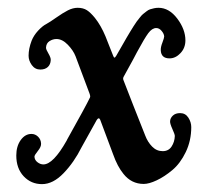

<svg xmlns="http://www.w3.org/2000/svg" viewBox="-20 -461 518 495"><path d="M125.5 -360.4Q116.2 -360.4 107.7 -355Q99.1 -349.6 98.6 -337.9Q98.6 -333.5 105 -322.8Q111.3 -312 110.8 -306.2Q110.4 -294.9 103.3 -288.3Q96.2 -281.7 84 -281.7Q70.3 -281.7 62 -293.2Q53.7 -304.7 53.7 -317.4Q53.7 -335.4 61.5 -356Q66.9 -369.6 78.1 -381.8Q89.4 -394 99.1 -398.9Q108.9 -404.3 125.5 -416Q142.1 -427.7 155 -434.3Q168 -440.9 180.2 -440.9Q194.3 -440.9 203.9 -434.8Q213.4 -428.7 224.6 -415Q240.2 -395.5 252 -367.2Q252.9 -364.3 259.8 -347.4Q266.6 -330.6 271.5 -317.9Q273.4 -312.5 275.1 -312.5Q276.9 -312.5 279.8 -317.4Q293.9 -341.8 296.9 -347.2Q299.8 -352.5 306.4 -363.8Q313 -375 315.7 -379.4Q318.4 -383.8 324 -392.8Q329.6 -401.9 332.3 -405.3Q335 -408.7 340.1 -415.3Q345.2 -421.9 348.6 -424.6Q352.1 -427.2 357.2 -431.4Q362.3 -435.5 366.9 -437Q371.6 -438.5 377.2 -439.7Q382.8 -440.9 388.7 -440.9Q416 -440.9 437 -413.1Q458 -385.3 458 -356.9Q458 -337.4 445.3 -324Q432.6 -310.5 417 -310.5Q395.5 -310.5 394.5 -331.1Q394 -339.4 398.7 -351.3Q403.3 -363.3 403.3 -367.2Q402.8 -374 396.7 -381.3Q390.6 -388.7 382.8 -388.7Q372.1 -388.7 362.3 -375.5Q352.5 -362.3 333 -326.2Q323.7 -308.1 312.5 -288.1Q301.3 -268.1 298.8 -263.2Q296.4 -258.8 298.3 -254.4Q304.7 -238.3 323.2 -190.4Q341.8 -142.6 354.5 -111.3Q360.8 -94.7 372.3 -83Q383.8 -71.3 399.4 -71.3Q414.6 -71.3 422.4 -83.3Q430.2 -95.2 430.7 -110.4Q430.7 -114.7 424.3 -128.7Q418 -142.6 418.5 -148.4Q418.9 -156.7 425.8 -163.1Q432.6 -169.4 444.3 -169.4Q458 -169.4 465.6 -157.7Q473.1 -146 473.1 -133.3Q473.1 -98.6 459 -69.1Q444.8 -39.6 424.3 -22.5Q403.8 -5.4 384 3.9Q364.3 13.2 350.6 13.2Q318.8 13.2 298.3 -12.7Q282.7 -31.7 271.5 -63.5Q246.1 -131.3 238.3 -152.3Q234.9 -159.7 229.5 -151.9Q204.1 -106.9 190.4 -81.5Q170.9 -42.5 143.8 -14.4Q116.7 13.7 88.4 13.7Q60.1 13.7 41 -6.6Q22 -26.9 22 -60.1Q22 -84 33.4 -99.9Q44.9 -115.7 61 -115.7Q70.8 -115.7 78.1 -108.6Q85.4 -101.6 85.9 -90.8Q86.4 -82.5 77.6 -71.8Q68.8 -61 68.8 -57.1Q69.3 -48.3 76.7 -42.7Q84 -37.1 91.8 -37.1Q117.2 -37.1 151.9 -98.6Q152.8 -100.6 153.3 -101.6Q201.7 -188 211.9 -209.5Q213.4 -212.9 211.4 -218.3Q180.2 -301.3 174.8 -315.9Q168.9 -331.1 154.8 -345.7Q140.6 -360.4 125.5 -360.4Z"/></svg>

Font: Cooper* Medium
Style: Italic
Weight: 500
Italic angle: -7°
Designer: Owen Earl
Foundry: indestructible type*
Version: Version 0.001